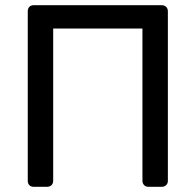

<svg xmlns="http://www.w3.org/2000/svg" viewBox="-20 -720 754 740"><path d="M110 0Q99 0 93 -6.5Q87 -13 87 -23V-676Q87 -687 93 -693.5Q99 -700 110 -700H603Q614 -700 620.5 -693.5Q627 -687 627 -676V-23Q627 -13 620.5 -6.5Q614 0 603 0H552Q542 0 535.5 -6.5Q529 -13 529 -23V-610H185V-23Q185 -13 178.5 -6.5Q172 0 161 0Z"/></svg>

Font: DVN-Rubik
Style: Regular
Weight: 400
Designer: Hubert and Fischer
Foundry: Hubert & Fischer
Version: Version 2.102